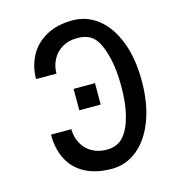

<svg xmlns="http://www.w3.org/2000/svg" viewBox="-108 -813 815 901"><g transform="rotate(-15 300.0 -362.5)"><path d="M248 -307V-411H352V-307ZM90 -231H189Q189 -193.5 205.8 -162.2Q222.5 -131 253.2 -113Q284 -95 325 -95Q378 -95 408 -129.8Q438 -164.5 454 -231Q467.5 -287.5 467.5 -366Q467.5 -445 454 -501Q442 -550.5 426.5 -580Q411 -609.5 386.8 -623.2Q362.5 -637 325 -637Q284 -637 253.2 -619Q222.5 -601 205.8 -569.8Q189 -538.5 189 -501H90Q90 -562.5 117 -613Q144 -663.5 197.2 -693.2Q250.5 -723 326 -723Q395 -723 449.8 -679.8Q504.5 -636.5 535.8 -555.5Q567 -474.5 567 -365Q567 -255.5 535.8 -173.2Q504.5 -91 449.5 -46.5Q394.5 -2 326 -2Q249.5 -2 196.5 -30Q143.5 -58 116.8 -109.5Q90 -161 90 -231Z"/></g></svg>

Font: JuliaMono
Style: Bold
Weight: 700
Monospace: yes
Designer: cormullion
Foundry: corm
Version: Version 0.055; ttfautohint (v1.8.4)